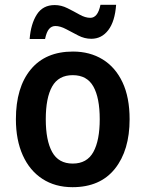

<svg xmlns="http://www.w3.org/2000/svg" viewBox="-20 -767 604 797"><path d="M518 -272Q518 -143 457 -66.5Q396 10 281 10Q209 10 156 -24.5Q103 -59 74.5 -122.5Q46 -186 46 -272Q46 -404 107.5 -478.5Q169 -553 283 -553Q353 -553 406 -520.5Q459 -488 488.5 -425.5Q518 -363 518 -272ZM170 -272Q170 -184 196.5 -136Q223 -88 282 -88Q341 -88 367.5 -136Q394 -184 394 -272Q394 -361 367.5 -408Q341 -455 282 -455Q223 -455 196.5 -408Q170 -361 170 -272ZM103 -605Q108 -668 133 -707Q158 -746 207 -746Q234 -746 260 -733Q286 -720 310 -706.5Q334 -693 355 -693Q386 -693 397 -747H462Q457 -678 429.5 -642Q402 -606 359 -606Q331 -606 305 -619.5Q279 -633 254.5 -646Q230 -659 210 -659Q194 -659 183.5 -646.5Q173 -634 167 -605Z"/></svg>

Font: Noto Sans Lao UI SemCond SemBd
Style: Regular
Weight: 600
Width: 4
Designer: Monotype Design Team
Foundry: Monotype Imaging Inc.
Version: Version 2.000; ttfautohint (v1.8.4.7-5d5b)